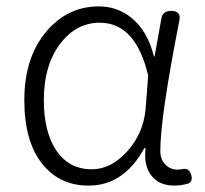

<svg xmlns="http://www.w3.org/2000/svg" viewBox="-20 -567 642 600"><path d="M257 13Q166 13 112 -55Q56 -125 56 -254Q56 -388 126 -470Q192 -547 289 -547Q346 -547 390 -512Q441 -471 461 -391H463L476 -462L484 -508Q488 -533 515 -533Q548 -533 540 -500Q481 -201 481 -95Q481 -69 496.5 -53Q512 -37 534 -37Q537 -37 541.5 -37.5Q546 -38 548 -38Q571 -45 578 -19Q583 1 567 7Q545 13 525 13Q479 13 455 -16Q428 -48 435 -104H431Q367 13 257 13ZM267 -38Q327 -38 377.5 -94Q428 -150 435 -226L439 -278L443 -331Q404 -496 292 -496Q220 -496 171 -434Q117 -366 117 -254Q117 -154 156.5 -96Q196 -38 267 -38Z"/></svg>

Font: GenSenRounded TW L
Style: Regular
Weight: 300
Version: Version 1.501;PS 1;hotconv 16.6.51;makeotf.lib2.5.65220